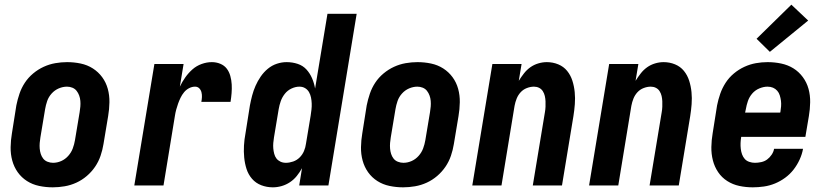

<svg xmlns="http://www.w3.org/2000/svg" viewBox="-20 -794 3540 822"><path d="M206 8Q176 8 147.5 2Q119 -4 95.5 -19Q72 -34 56 -56.5Q40 -79 32.5 -106.5Q25 -134 25.5 -164Q26 -194 31 -223L50 -343Q55 -368 63.5 -393Q72 -418 86.5 -440Q101 -462 122 -479.5Q143 -497 167 -508Q191 -519 216.5 -523.5Q242 -528 267 -528Q297 -528 325.5 -522Q354 -516 377.5 -501Q401 -486 417.5 -463.5Q434 -441 441.5 -413.5Q449 -386 448.5 -356Q448 -326 443 -297L423 -177Q419 -152 410.5 -127Q402 -102 387 -80Q372 -58 351.5 -40.5Q331 -23 307 -12Q283 -1 257 3.5Q231 8 206 8ZM207 -97Q225 -97 242 -104.5Q259 -112 272 -126.5Q285 -141 291.5 -158.5Q298 -176 301 -194L321 -314Q323 -326 324 -338Q325 -350 324 -362Q323 -374 319 -385Q315 -396 308 -405Q301 -414 290 -418.5Q279 -423 267 -423Q249 -423 231.5 -415.5Q214 -408 201 -393.5Q188 -379 182 -361.5Q176 -344 173 -326L153 -206Q151 -194 150 -182Q149 -170 150 -158Q151 -146 154.5 -135Q158 -124 165 -115Q172 -106 183.5 -101.5Q195 -97 207 -97Z M555 0 641 -520H766L750 -423Q760 -444 773.5 -463Q787 -482 804 -497Q821 -512 843 -520Q865 -528 887 -528Q906 -528 923 -521Q940 -514 950.5 -500.5Q961 -487 966 -469Q971 -451 972 -432.5Q973 -414 971.5 -395.5Q970 -377 967 -358H842Q844 -368 844.5 -378.5Q845 -389 842.5 -399Q840 -409 833 -416Q826 -423 815 -423Q802 -423 789.5 -416.5Q777 -410 768 -399Q759 -388 753 -375.5Q747 -363 742.5 -350.5Q738 -338 734.5 -325Q731 -312 729 -299L680 0Z M1148 8Q1122 8 1098.5 -1Q1075 -10 1059 -28.5Q1043 -47 1035.5 -70.5Q1028 -94 1025.5 -119.5Q1023 -145 1024.5 -171Q1026 -197 1031 -223L1050 -343Q1054 -364 1059.5 -385Q1065 -406 1074 -426.5Q1083 -447 1096 -466Q1109 -485 1126.5 -499.5Q1144 -514 1165 -521Q1186 -528 1207 -528Q1232 -528 1254.5 -520.5Q1277 -513 1292 -496.5Q1307 -480 1316 -459Q1325 -438 1329 -415L1382 -735H1507L1386 0H1261L1273 -74Q1263 -56 1250.5 -40.5Q1238 -25 1221.5 -14Q1205 -3 1186 2.5Q1167 8 1148 8ZM1204 -97Q1219 -97 1235 -102.5Q1251 -108 1263 -120Q1275 -132 1281.5 -147.5Q1288 -163 1290 -179L1310 -299Q1312 -312 1313.5 -325Q1315 -338 1314.5 -351Q1314 -364 1311.5 -376.5Q1309 -389 1303 -399.5Q1297 -410 1286.5 -416.5Q1276 -423 1262 -423Q1245 -423 1228 -415Q1211 -407 1199.5 -392.5Q1188 -378 1182 -361Q1176 -344 1173 -326L1153 -206Q1151 -194 1150 -182Q1149 -170 1150 -158.5Q1151 -147 1154 -135.5Q1157 -124 1163.5 -115.5Q1170 -107 1180.5 -102Q1191 -97 1204 -97Z M1706 8Q1676 8 1647.5 2Q1619 -4 1595.5 -19Q1572 -34 1556 -56.5Q1540 -79 1532.5 -106.5Q1525 -134 1525.5 -164Q1526 -194 1531 -223L1550 -343Q1555 -368 1563.5 -393Q1572 -418 1586.5 -440Q1601 -462 1622 -479.5Q1643 -497 1667 -508Q1691 -519 1716.5 -523.5Q1742 -528 1767 -528Q1797 -528 1825.5 -522Q1854 -516 1877.5 -501Q1901 -486 1917.5 -463.5Q1934 -441 1941.5 -413.5Q1949 -386 1948.5 -356Q1948 -326 1943 -297L1923 -177Q1919 -152 1910.5 -127Q1902 -102 1887 -80Q1872 -58 1851.5 -40.5Q1831 -23 1807 -12Q1783 -1 1757 3.5Q1731 8 1706 8ZM1707 -97Q1725 -97 1742 -104.5Q1759 -112 1772 -126.5Q1785 -141 1791.5 -158.5Q1798 -176 1801 -194L1821 -314Q1823 -326 1824 -338Q1825 -350 1824 -362Q1823 -374 1819 -385Q1815 -396 1808 -405Q1801 -414 1790 -418.5Q1779 -423 1767 -423Q1749 -423 1731.5 -415.5Q1714 -408 1701 -393.5Q1688 -379 1682 -361.5Q1676 -344 1673 -326L1653 -206Q1651 -194 1650 -182Q1649 -170 1650 -158Q1651 -146 1654.5 -135Q1658 -124 1665 -115Q1672 -106 1683.5 -101.5Q1695 -97 1707 -97Z M2002 0 2088 -520H2213L2201 -448Q2211 -464 2223 -479.5Q2235 -495 2250.5 -506Q2266 -517 2284.5 -522.5Q2303 -528 2321 -528Q2347 -528 2370 -518.5Q2393 -509 2408 -490.5Q2423 -472 2430.5 -448.5Q2438 -425 2440.5 -399.5Q2443 -374 2441 -348Q2439 -322 2435 -297L2386 0H2261L2313 -314Q2315 -325 2315.5 -337Q2316 -349 2315.5 -360.5Q2315 -372 2312.5 -383Q2310 -394 2304 -403.5Q2298 -413 2288 -418Q2278 -423 2266 -423Q2251 -423 2235.5 -417Q2220 -411 2209 -399Q2198 -387 2192 -372Q2186 -357 2183 -341L2127 0Z M2502 0 2588 -520H2713L2701 -448Q2711 -464 2723 -479.5Q2735 -495 2750.5 -506Q2766 -517 2784.5 -522.5Q2803 -528 2821 -528Q2847 -528 2870 -518.5Q2893 -509 2908 -490.5Q2923 -472 2930.5 -448.5Q2938 -425 2940.5 -399.5Q2943 -374 2941 -348Q2939 -322 2935 -297L2886 0H2761L2813 -314Q2815 -325 2815.5 -337Q2816 -349 2815.5 -360.5Q2815 -372 2812.5 -383Q2810 -394 2804 -403.5Q2798 -413 2788 -418Q2778 -423 2766 -423Q2751 -423 2735.5 -417Q2720 -411 2709 -399Q2698 -387 2692 -372Q2686 -357 2683 -341L2627 0Z M3203 8Q3173 8 3145 2Q3117 -4 3093.5 -19Q3070 -34 3054.5 -57Q3039 -80 3032 -107.5Q3025 -135 3025.5 -164.5Q3026 -194 3031 -223L3050 -343Q3055 -368 3063.5 -392.5Q3072 -417 3086.5 -439.5Q3101 -462 3122 -479.5Q3143 -497 3167 -508Q3191 -519 3216 -523.5Q3241 -528 3266 -528Q3296 -528 3324.5 -522Q3353 -516 3376.5 -501.5Q3400 -487 3417 -464Q3434 -441 3441.5 -413.5Q3449 -386 3448.5 -356Q3448 -326 3443 -297L3428 -208H3153V-206Q3151 -194 3150.5 -181.5Q3150 -169 3151.5 -156.5Q3153 -144 3157 -133Q3161 -122 3168.5 -113.5Q3176 -105 3188 -101Q3200 -97 3212 -97Q3225 -97 3239 -100Q3253 -103 3264 -111Q3275 -119 3283.5 -131.5Q3292 -144 3294 -157H3418Q3414 -134 3403.5 -111Q3393 -88 3377.5 -68Q3362 -48 3341.5 -33Q3321 -18 3298 -8.5Q3275 1 3250.5 4.5Q3226 8 3203 8ZM3170 -312H3320L3321 -314Q3323 -326 3324 -338.5Q3325 -351 3323.5 -362.5Q3322 -374 3318.5 -385.5Q3315 -397 3307.5 -405.5Q3300 -414 3289.5 -418.5Q3279 -423 3266 -423Q3249 -423 3231 -415.5Q3213 -408 3200.5 -393.5Q3188 -379 3182 -361.5Q3176 -344 3173 -326ZM3276 -572 3219 -628 3368 -774 3440 -706Z"/></svg>

Font: Iosevka Term Curly XBd Obl
Style: Regular
Weight: 800
Italic angle: -9°
Designer: Belleve Invis
Foundry: Belleve Invis
Version: Version 32.3.0